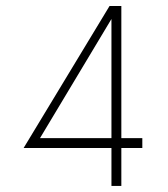

<svg xmlns="http://www.w3.org/2000/svg" viewBox="-20 -615 556 635"><path d="M450.7 -158.2H381.3V-595.2H342.3L58.1 -125.5H348.6V0H381.3V-125.5H450.7ZM112.3 -158.2 348.6 -552.2V-158.2Z"/></svg>

Font: Now ExtraLight
Style: Regular
Weight: 200
Designer: Alfredo Marco Pradil
Foundry: Alfredo Marco Pradil
Version: Version 1.200;hotconv 1.0.109;makeotfexe 2.5.65596